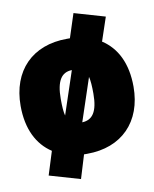

<svg xmlns="http://www.w3.org/2000/svg" viewBox="-90 -745 763 952"><g transform="rotate(-10 292.0 -268.5)"><path d="M461 -513 501 -632 346 -677 307 -557H292C117 -557 8 -446 8 -269C8 -153 50 -70 122 -23L85 95L240 140L276 22H292C467 22 576 -90 576 -266C576 -383 534 -466 461 -513ZM289 -400 217 -184C212 -203 210 -230 210 -269C210 -360 237 -399 289 -400ZM295 -136 367 -352C372 -332 374 -305 374 -266C374 -176 347 -138 295 -136Z"/></g></svg>

Font: Fira Sans Ultra
Style: Regular
Weight: 950
Designer: Carrois Corporate & Edenspiekermann AG
Foundry: Carrois Corporate GbR & Edenspiekermann AG
Version: Version 4.203;PS 004.203;hotconv 1.0.88;makeotf.lib2.5.64775